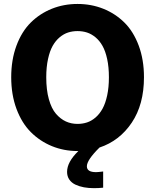

<svg xmlns="http://www.w3.org/2000/svg" viewBox="-20 -770 804 995"><path d="M381.8 12.7Q311 12.7 249 -12.7Q187 -38.1 139.9 -85.2Q92.8 -132.3 65.4 -205.8Q38.1 -279.3 38.1 -369.6Q38.1 -460 65.2 -533.2Q92.3 -606.4 139.4 -653.1Q186.5 -699.7 248.5 -724.6Q310.5 -749.5 381.8 -749.5Q453.1 -749.5 515.4 -724.6Q577.6 -699.7 624.8 -653.1Q671.9 -606.4 699 -533.4Q726.1 -460.4 726.1 -369.6Q726.1 -228.5 662.8 -134.3Q599.6 -40 495.6 -5.4Q430.2 59.1 430.2 91.8Q430.2 122.1 477.5 122.1Q488.3 122.1 514.6 118.7V202.6Q491.2 205.1 467.3 205.1Q439 205.1 415 200.7Q391.1 196.3 370.8 186.8Q350.6 177.2 339.1 160.4Q327.6 143.6 327.6 120.6Q327.6 69.3 386.2 12.7ZM381.8 -127.9Q407.7 -127.9 430.9 -135.5Q454.1 -143.1 475.1 -161.1Q496.1 -179.2 511.2 -206.5Q526.4 -233.9 535.4 -275.6Q544.4 -317.4 544.4 -369.6Q544.4 -422.4 535.4 -463.9Q526.4 -505.4 511.2 -532.2Q496.1 -559.1 474.9 -576.7Q453.6 -594.2 430.7 -601.6Q407.7 -608.9 381.8 -608.9Q356 -608.9 333 -601.6Q310.1 -594.2 289.1 -576.7Q268.1 -559.1 252.9 -532.2Q237.8 -505.4 228.8 -463.9Q219.7 -422.4 219.7 -369.6Q219.7 -304.2 233.2 -255.9Q246.6 -207.5 270 -180.4Q293.5 -153.3 321.3 -140.6Q349.1 -127.9 381.8 -127.9Z"/></svg>

Font: Epilogue ExtraBold
Style: Regular
Weight: 800
Designer: Tyler Finck
Foundry: Etcetera Type Co
Version: Version 2.112